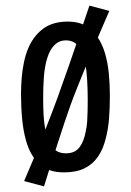

<svg xmlns="http://www.w3.org/2000/svg" viewBox="-20 -605 467 685"><path d="M208 10Q151 10 119 -21Q87 -52 73 -103Q63 -138 59 -180.5Q55 -223 55 -270Q55 -300 57.5 -328.5Q60 -357 65.5 -383Q71 -409 80 -431Q98 -475 132.5 -501.5Q167 -528 222 -528Q276 -528 307.5 -497Q339 -466 354 -417Q364 -384 368 -345Q372 -306 372 -264Q372 -221 369 -182Q366 -143 357 -110Q348 -73 329.5 -46Q311 -19 281.5 -4.5Q252 10 208 10ZM215 -58Q248 -58 264 -80Q280 -102 286 -137Q290 -154 291 -171.5Q292 -189 292.5 -208.5Q293 -228 293 -247Q293 -284 291 -318.5Q289 -353 284 -381Q277 -417 260.5 -439Q244 -461 215 -461Q198 -461 185.5 -453Q173 -445 164 -431.5Q155 -418 149 -399Q144 -384 141 -366.5Q138 -349 136.5 -330Q135 -311 134.5 -291.5Q134 -272 134 -253Q134 -223 135.5 -194.5Q137 -166 142 -141Q149 -104 166 -81Q183 -58 215 -58ZM137 60 66 41Q80 9 100 -39Q120 -87 142 -143Q164 -199 184 -253Q204 -308 225.5 -370Q247 -432 266.5 -489Q286 -546 299 -585L370 -566Q354 -529 334 -482.5Q314 -436 294.5 -388.5Q275 -341 258.5 -300Q242 -259 232 -231Q222 -203 209.5 -166Q197 -129 184 -88Q171 -47 158.5 -8.5Q146 30 137 60Z"/></svg>

Font: Truculenta Medium
Style: Regular
Weight: 500
Version: Version 1.002